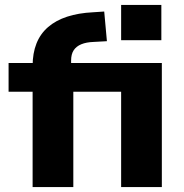

<svg xmlns="http://www.w3.org/2000/svg" viewBox="-20 -763 751 783"><path d="M113 0V-389H15V-506H149L113 -476V-494Q113 -598 176 -652.5Q239 -707 360 -713L405 -716L416 -595L362 -592Q332 -591 311.5 -582.5Q291 -574 280.5 -558Q270 -542 270 -516V-488L241 -506H640V0H474V-389H279V0ZM474 -599V-743H638V-599Z"/></svg>

Font: Nunito Sans 6pt ExtraBold
Style: Regular
Weight: 800
Version: Version 3.101;gftools[0.9.27]